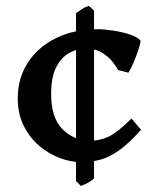

<svg xmlns="http://www.w3.org/2000/svg" viewBox="-20 -595 525 634"><path d="M290.5 -5.4Q282.7 2 270.5 8.5Q258.3 15.1 247.1 19L231 2.9V-551.8Q243.7 -559.6 252 -565.7Q260.3 -571.8 273.9 -575.2L290.5 -560.1ZM445.8 -166.5Q406.2 -122.1 373.8 -98.9Q341.3 -75.7 311 -67.6Q280.8 -59.6 246.6 -59.6Q213.9 -59.6 177.5 -73.2Q141.1 -86.9 109.6 -113.5Q78.1 -140.1 58.3 -179.7Q38.6 -219.2 38.6 -270.5Q38.6 -336.4 71.8 -387.9Q105 -439.5 164.6 -469Q224.1 -498.5 303.7 -498.5Q324.2 -498.5 353.3 -494.1Q382.3 -489.7 408 -481.4Q433.6 -473.1 443.8 -461.4Q444.8 -456.5 440.4 -441.7Q436 -426.8 429.2 -408.9Q422.4 -391.1 415.3 -376Q408.2 -360.8 403.8 -355L369.6 -363.8Q364.3 -375 351.1 -391.6Q337.9 -408.2 316.2 -421.4Q294.4 -434.6 262.7 -434.6Q236.3 -434.6 210 -420.9Q183.6 -407.2 166.3 -374.5Q148.9 -341.8 148.9 -284.7Q148.9 -205.1 187 -167.7Q225.1 -130.4 279.8 -130.4Q311 -130.4 340.1 -144.5Q369.1 -158.7 414.1 -203.6Z"/></svg>

Font: Namdhinggo ExtraBold
Style: Regular
Weight: 800
Designer: Victor Gaultney
Foundry: SIL International
Version: Version 3.001